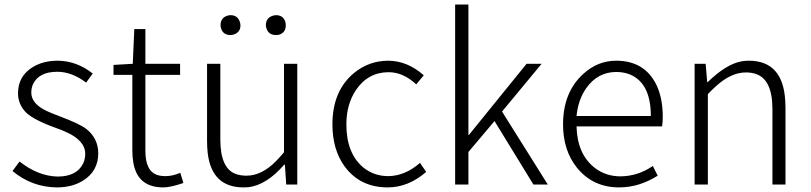

<svg xmlns="http://www.w3.org/2000/svg" viewBox="-20 -815 3581 848"><path d="M231.4 12.7Q121.1 11.7 35.2 -59.6L66.4 -101.6Q148.4 -37.1 234.4 -35.2Q319.3 -35.2 347.7 -93.8Q356.4 -113.3 356.4 -135.7Q356.4 -195.3 268.6 -233.4Q252 -241.2 226.6 -250Q128.9 -285.2 94.7 -318.4Q59.6 -354.5 59.6 -403.3Q59.6 -479.5 126 -519.5Q171.9 -546.9 235.4 -546.9Q319.3 -545.9 389.6 -490.2L360.4 -450.2Q296.9 -498 233.4 -498Q150.4 -498 125 -441.4Q118.2 -424.8 118.2 -406.2Q118.2 -356.4 187.5 -324.2Q204.1 -316.4 242.2 -301.8Q331.1 -268.6 360.4 -246.1Q413.1 -205.1 414.1 -138.7Q414.1 -58.6 345.7 -16.6Q297.9 12.7 231.4 12.7Z M701.2 12.7Q585.9 12.7 568.4 -99.6Q564.5 -124 564.5 -152.3V-484.4H481.4V-528.3L566.4 -533.2L573.2 -686.5H622.1V-533.2H775.4V-484.4H622.1V-148.4Q622.1 -61.5 671.9 -43Q688.5 -37.1 710.9 -37.1Q742.2 -37.1 776.4 -51.8L790 -6.8Q733.4 12.7 701.2 12.7Z M1055.7 12.7Q916 12.7 897.5 -137.7Q894.5 -163.1 894.5 -192.4V-533.2H953.1V-199.2Q953.1 -69.3 1023.4 -45.9Q1043.9 -39.1 1068.4 -39.1Q1135.7 -39.1 1198.2 -102.5Q1215.8 -120.1 1234.4 -142.6V-533.2H1293V0H1244.1L1238.3 -87.9H1235.4Q1157.2 2 1078.1 11.7Q1066.4 12.7 1055.7 12.7ZM998 -660.2Q966.8 -660.2 957 -687.5Q954.1 -695.3 954.1 -703.1Q954.1 -735.4 982.4 -745.1Q990.2 -748 998 -748Q1029.3 -748 1039.1 -718.8Q1042 -710.9 1042 -703.1Q1042 -672.9 1013.7 -663.1Q1005.9 -660.2 998 -660.2ZM1199.2 -660.2Q1167 -660.2 1157.2 -688.5Q1154.3 -696.3 1154.3 -703.1Q1154.3 -735.4 1183.6 -745.1Q1191.4 -748 1199.2 -748Q1230.5 -748 1240.2 -718.8Q1242.2 -710.9 1242.2 -703.1Q1242.2 -671.9 1213.9 -662.1Q1206.1 -660.2 1199.2 -660.2Z M1692.4 12.7Q1570.3 12.7 1502 -80.1Q1448.2 -154.3 1448.2 -265.6Q1448.2 -413.1 1543 -492.2Q1609.4 -546.9 1695.3 -546.9Q1780.3 -545.9 1851.6 -482.4L1818.4 -442.4Q1760.7 -496.1 1696.3 -496.1Q1605.5 -496.1 1551.8 -417Q1509.8 -353.5 1509.8 -265.6Q1509.8 -136.7 1585.9 -74.2Q1632.8 -37.1 1695.3 -37.1Q1769.5 -38.1 1835 -95.7L1862.3 -55.7Q1783.2 12.7 1692.4 12.7Z M1990.2 0V-794.9H2048.8V-218.8H2050.8L2305.7 -533.2H2372.1L2197.3 -322.3L2399.4 0H2335.9L2164.1 -280.3L2048.8 -143.6V0Z M2714.8 12.7Q2598.6 12.7 2528.3 -74.2Q2466.8 -150.4 2466.8 -265.6Q2466.8 -406.2 2554.7 -487.3Q2619.1 -546.9 2701.2 -546.9Q2829.1 -546.9 2880.9 -436.5Q2907.2 -378.9 2907.2 -298.8Q2907.2 -275.4 2904.3 -256.8H2526.4Q2529.3 -133.8 2607.4 -73.2Q2656.2 -36.1 2720.7 -36.1Q2798.8 -37.1 2863.3 -82L2884.8 -39.1Q2802.7 12.7 2714.8 12.7ZM2526.4 -302.7H2854.5Q2854.5 -448.2 2761.7 -486.3Q2734.4 -497.1 2702.1 -497.1Q2620.1 -497.1 2569.3 -425.8Q2533.2 -374 2526.4 -302.7Z M3047.9 0V-533.2H3096.7L3103.5 -452.1H3105.5Q3186.5 -531.2 3253.9 -543.9Q3270.5 -546.9 3287.1 -546.9Q3438.5 -546.9 3448.2 -369.1Q3449.2 -354.5 3449.2 -340.8V0H3391.6V-333Q3391.6 -466.8 3315.4 -489.3Q3296.9 -495.1 3274.4 -495.1Q3209 -495.1 3142.6 -434.6Q3125 -418.9 3106.4 -399.4V0Z"/></svg>

Font: Taipei Sans TC Beta Light
Style: Regular
Weight: 300
Designer: JT Foundry
Foundry: JT Foundry
Version: Version 1.000